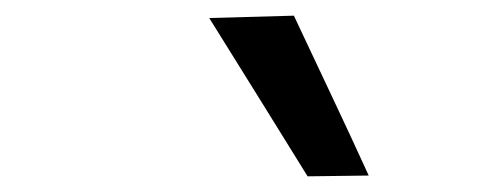

<svg xmlns="http://www.w3.org/2000/svg" viewBox="-20 -798 640 245"><path d="M372.5 -573Q342 -622.5 310.5 -673Q279 -723.5 247 -775L355 -778Q379 -727 403 -676.2Q427 -625.5 450.5 -574Z"/></svg>

Font: Commissioner Medium
Style: Italic
Weight: 500
Italic angle: -12°
Designer: Kostas Bartsokas
Foundry: Kostas Bartsokas
Version: Version 1.000; ttfautohint (v1.8.3)